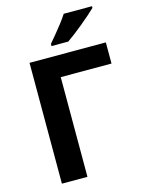

<svg xmlns="http://www.w3.org/2000/svg" viewBox="-136 -1015 833 1096"><g transform="rotate(-15 280.5 -467.0)"><path d="M541 -714V-589H241V0H90V-714ZM518 -934V-924Q504 -910 481 -890Q458 -870 431.5 -848Q405 -826 379.5 -806.5Q354 -787 335 -774H236V-787Q252 -806 273.5 -831.5Q295 -857 316 -884.5Q337 -912 351 -934Z"/></g></svg>

Font: Noto IKEA Latin
Style: Bold
Weight: 700
Designer: Monotype Design Team
Foundry: Monotype Imaging Inc.
Version: Version 1.0